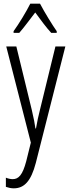

<svg xmlns="http://www.w3.org/2000/svg" viewBox="-20 -785 383 1046"><path d="M198 -765H145C123 -721 83 -655 54 -615V-606H85C110 -634 144 -681 172 -717C200 -679 231 -636 259 -606H289V-615C267 -646 222 -719 198 -765ZM14 -532 148 -8 123 93C103 169 81 191 49 191C38 191 24 188 12 183V233C27 238 40 241 55 241C112 241 149 202 175 103L336 -532H282L198 -188C189 -154 183 -124 176 -85H173C169 -113 165 -136 153 -187L69 -532Z"/></svg>

Font: Noto Sans Armenian ExtraCondensed Light
Style: Regular
Weight: 300
Width: 2
Designer: Monotype Design Team
Foundry: Monotype Imaging Inc.
Version: Version 2.008